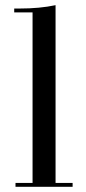

<svg xmlns="http://www.w3.org/2000/svg" viewBox="-20 -723 331 743"><path d="M195 -703V-15H261V0H40V-15H106V-675H35V-690H56Q134 -690 195 -703Z"/></svg>

Font: Elsie Swash Caps
Style: Regular
Weight: 400
Designer: Alejandro Inler
Foundry: Alejandro Inler
Version: 1.001